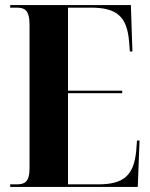

<svg xmlns="http://www.w3.org/2000/svg" viewBox="-20 -734 590 754"><path d="M20 0H521L528 -182H518L515 -143C506 -45 466 -10 365 -10H247V-368H460V-378H247V-704H337C439 -704 479 -669 487 -570L490 -532H500L494 -714H20V-704H44C76 -704 96 -696 96 -636V-73C96 -17 75 -10 44 -10H20Z"/></svg>

Font: Noto Serif Display Condensed Extra
Style: Regular
Weight: 800
Width: 3
Designer: Monotype Design Team
Foundry: Monotype Imaging Inc.
Version: Version 1.900